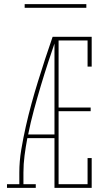

<svg xmlns="http://www.w3.org/2000/svg" viewBox="-20 -914 540 934"><path d="M14 0V-18H74V-74Q74 -130 83.5 -186.5Q93 -243 105.5 -298.5Q118 -354 133 -409Q148 -464 165 -518.5Q182 -573 199.5 -627Q217 -681 236 -735H245V-732L254 -729Q234 -671 215 -613Q196 -555 178.5 -496.5Q161 -438 145 -379Q129 -320 117 -260H245V-242H113Q105 -200 99.5 -158Q94 -116 94 -74V-18H154V0ZM245 0V-735H426V-590H406V-717H265V-391H421V-373H265V-18H406V-145H426V0ZM100 -876V-894H400V-876Z"/></svg>

Font: Iosevka Curly Slab Thin
Style: Regular
Weight: 100
Monospace: yes
Designer: Belleve Invis
Foundry: Belleve Invis
Version: Version 22.1.2; ttfautohint (v1.8.4)